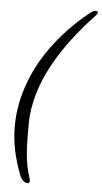

<svg xmlns="http://www.w3.org/2000/svg" viewBox="-61 -743 530 996"><g transform="rotate(5 204.0 -244.5)"><path d="M122 216C131 216 135 206 131 194C100 100 101 26 101 -89C101 -306 240 -513 394 -676C405 -687 408 -694 408 -699C408 -703 403 -705 398 -705C390 -705 379 -701 369 -693C167 -532 30 -311 30 -72C30 5 44 83 80 177C90 203 106 216 122 216Z"/></g></svg>

Font: EB Garamond
Style: Italic
Weight: 400
Italic angle: -17.2°
Designer: Georg Duffner and Octavio Pardo
Foundry: Georg Duffner
Version: Version 1.000;PS 001.000;hotconv 1.0.88;makeotf.lib2.5.64775